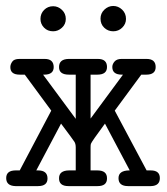

<svg xmlns="http://www.w3.org/2000/svg" viewBox="-20 -631 565 651"><path d="M33.2 -53.2H46.9L153.8 -255.9L64 -377.9H46.9Q14.6 -377.9 15.1 -403.8Q15.1 -412.6 21.5 -421.9Q27.8 -431.2 45.9 -431.2H131.8Q161.6 -431.2 162.1 -403.8Q162.1 -377.9 129.9 -377.9H126L236.8 -228V-377.9H213.9Q179.7 -377.9 180.2 -403.8Q180.2 -430.7 212.9 -431.2H312Q342.8 -431.2 342.8 -403.8Q342.8 -377.9 310.1 -377.9H287.1V-229L397 -377.9H393.1Q360.8 -377.9 360.8 -403.8Q360.8 -413.6 368.4 -422.4Q376 -431.2 392.1 -431.2H477.1Q507.8 -431.2 507.8 -403.8Q507.8 -377.9 476.1 -377.9H459L369.1 -255.9L477.1 -53.2H491.2Q522 -53.2 522 -27.1Q522 -1 492.2 0H414.1Q381.8 0 381.8 -26.9Q381.8 -52.7 418 -53.2H419.9L335.9 -211.9Q290 -149.9 288.1 -143.1Q287.1 -139.2 287.1 -130.9V-53.2H310.1Q343.3 -53.2 342.8 -25.9Q342.8 0 311 0H211.9Q179.7 0 180.2 -26.9Q180.2 -52.7 213.9 -53.2H236.8V-130.9Q236.8 -143.1 232.4 -150.1Q228 -157.2 187 -211.9L103 -53.2H108.9Q141.1 -53.2 141.1 -25.9Q141.1 0 108.9 0H32.2Q1 -1 1 -27.1Q1 -53.2 33.2 -53.2ZM117.2 -566.9Q117.2 -585 129.6 -597.4Q142.1 -609.9 160.2 -609.9Q177.2 -609.9 190.2 -597.4Q203.1 -585 203.1 -566.9Q203.1 -548.8 189.9 -536.9Q176.8 -524.9 160.2 -524.9Q141.1 -524.9 129.2 -537.4Q117.2 -549.8 117.2 -566.9ZM320.8 -567.9Q320.8 -585.9 334 -598.4Q347.2 -610.8 364 -610.8Q380.9 -610.8 394 -598.4Q407.2 -585.9 407.2 -566.9Q407.2 -549.8 394.5 -537.4Q381.8 -524.9 364 -524.9Q346.2 -524.9 333.5 -536.9Q320.8 -548.8 320.8 -567.9Z"/></svg>

Font: CMU Typewriter Text
Style: Light
Weight: 200
Version: Version 0.7.0